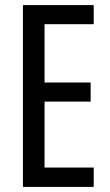

<svg xmlns="http://www.w3.org/2000/svg" viewBox="-20 -734 431 754"><path d="M348 0H70V-714H348V-639H155V-410H336V-335H155V-76H348Z"/></svg>

Font: Noto Sans Display ExtraCondensed
Style: Regular
Weight: 400
Width: 2
Version: Version 2.003